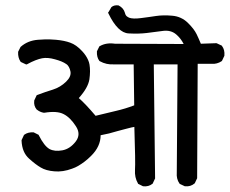

<svg xmlns="http://www.w3.org/2000/svg" viewBox="-20 -724 849 709"><path d="M661.6 -36.6 645 -44.4 643.6 -45.4 642.6 -46.4Q630.9 -63.5 632.8 -86.4L635.7 -486.3H547.9L552.7 -66.4V-64.9L552.2 -64L544.4 -47.4L543.9 -45.9L543 -45.4Q529.3 -34.2 509.3 -36.1H508.3L507.3 -36.6L491.7 -44.4L489.7 -45.4L489.3 -46.9Q476.6 -68.8 478.5 -97.2Q480.5 -122.6 476.1 -255.4Q470.2 -254.4 464.8 -253.2Q459.5 -252 454.1 -250.5Q448.7 -249 443.6 -247.8Q438.5 -246.6 433.3 -245.1Q428.2 -243.7 423.3 -242.4Q418.5 -241.2 413.1 -239.7Q397.9 -234.9 382.6 -231.2Q367.2 -227.5 351.6 -224.6Q351.6 -183.1 316.4 -148.4Q304.7 -136.7 293 -127.7Q281.2 -118.7 269.5 -111.8Q257.8 -105 246.1 -101.1Q229 -94.7 212.6 -92.3Q196.3 -89.8 180.7 -91.3Q149.4 -93.8 130.4 -105.5Q111.8 -116.2 87.4 -138.2Q61.5 -161.1 59.6 -204.6V-206.1L60.1 -207.5L67.9 -224.1L68.4 -225.6L69.8 -226.6Q83 -236.3 103 -235.4H104L105 -234.9L120.6 -227.1L122.6 -226.1L123.5 -224.1Q143.1 -185.1 162.6 -173.8Q181.6 -163.6 210.4 -168.9Q238.8 -174.3 259.8 -201.7Q279.8 -228 260.3 -257.8Q239.3 -290.5 214.8 -302.7Q190.4 -315.4 143.6 -307.6H142.6H141.6Q127.4 -310.1 116.7 -318.8H116.2L115.7 -319.3Q104 -333 106.4 -352.1V-353L106.9 -354L114.7 -370.6L115.7 -372.6L118.2 -373.5Q146.5 -384.3 175.3 -393.1Q203.1 -401.9 224.1 -422.4Q243.7 -441.4 240.2 -460Q239.3 -464.8 237.8 -469Q236.3 -473.1 234.4 -476.6Q232.4 -480 230 -482.9Q227.5 -485.8 224.1 -487.8Q210.4 -497.6 183.1 -504.9Q155.8 -512.7 135.3 -508.8Q125 -506.8 111.1 -501.5Q97.2 -496.1 80.1 -486.8L77.1 -485.8L74.7 -486.8L58.1 -494.6L56.6 -495.6L55.7 -496.6Q45.9 -511.2 46.9 -531.7V-532.7L47.4 -533.7L55.2 -549.3L55.7 -550.3L56.6 -551.3Q82.5 -574.2 120.1 -577.1Q132.3 -578.1 143.8 -578.4Q155.3 -578.6 166 -578.4Q176.8 -578.1 187 -577.1Q218.3 -574.2 239.3 -566.4Q250.5 -562.5 261.5 -554.7Q272.5 -546.9 283.7 -534.7Q291 -526.9 296.4 -518.8Q301.8 -510.7 305.4 -502.4Q309.1 -494.1 310.5 -485.8Q314.5 -461.9 310.1 -430.7Q307.6 -415.5 297.9 -398.2Q288.1 -380.9 271 -361.8Q294.4 -341.8 333 -296.4Q373 -305.7 408.2 -314.5Q442.4 -322.3 475.6 -335L473.6 -486.3H401.4Q386.7 -485.4 373.8 -488.3Q360.8 -491.2 348.6 -498L347.7 -498.5L346.7 -499.5Q336.9 -512.7 337.9 -533.7V-534.7L338.4 -535.6L346.2 -551.3L347.2 -553.2L348.6 -553.7Q372.6 -567.4 404.8 -562.5L658.2 -561.5Q648.4 -581.5 630.9 -596.7Q620.6 -605.5 608.4 -608.6Q596.2 -611.8 582 -609.9Q550.8 -605.5 521.5 -602.1Q492.2 -598.6 455.1 -600.6Q415 -602.5 380.4 -674.3L378.9 -677.2L380.9 -679.7L390.6 -696.3L391.1 -697.3L391.6 -697.8Q396.5 -702.1 403.1 -703.6Q409.7 -705.1 417 -704.1H418L418.5 -703.6Q436.5 -694.3 441.4 -676.3Q442.4 -671.9 444.3 -668.5Q446.3 -665 449.5 -662.8Q452.6 -660.6 456.5 -658.7Q470.7 -653.3 500.5 -657.2Q515.6 -659.2 529.8 -661.1Q543.9 -663.1 556.6 -665Q583 -668.9 615.7 -666Q632.8 -664.6 647.2 -658Q661.6 -651.4 673.3 -640.1Q696.3 -617.7 706.1 -597.7Q710 -589.4 714.1 -580.3Q718.3 -571.3 721.7 -562.5L778.3 -564.5H779.3L780.8 -564L797.4 -556.2L798.8 -555.7L799.8 -554.2Q810.5 -540 808.6 -519V-518.1L808.1 -517.1L800.3 -500.5L799.3 -499L798.3 -498Q793.9 -495.1 789.6 -493.2Q785.2 -491.2 780.5 -490Q775.9 -488.8 771 -488.3H770.5H710L708 -67.4V-65.9L707.5 -64.9L699.7 -48.3L699.2 -47.4L698.2 -46.4Q683.6 -34.2 663.6 -36.1H662.6Z"/></svg>

Font: NaikaiFont
Style: SemiBold
Weight: 600
Version: Version 1.89